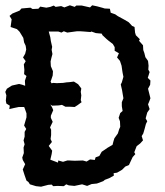

<svg xmlns="http://www.w3.org/2000/svg" viewBox="-61 -700 622 725"><path d="M-26 -288 -24 -301 -37 -309 -39 -320 -37 -340 -41 -353 -35 -365 -16 -377 11 -383 23 -380 34 -376 53 -384 73 -378 80 -383 94 -385 111 -384 124 -383 140 -387 153 -386 177 -387 190 -389 203 -390 218 -392 234 -382 246 -366 244 -353 246 -340 244 -322 247 -314 232 -303 221 -296 202 -297H186L173 -304L161 -302L136 -301L125 -308L116 -306L92 -305L85 -296L69 -301L39 -295L27 -296H10L-9 -292ZM94 5 75 3 52 -4 46 -13 39 -18 32 -38 25 -60 34 -80 25 -96 23 -105 29 -122 28 -143 32 -155 28 -170 32 -184V-202L38 -213L30 -226L39 -257V-272L33 -289L28 -302L30 -321L35 -329V-344L33 -368L34 -378L33 -395L39 -413L30 -420L31 -436L29 -457L36 -469L26 -483L34 -497L38 -513L36 -527L30 -540L27 -557L13 -580L3 -590L-21 -598L-17 -627L-25 -640L-14 -649L13 -660L20 -668L54 -671L62 -666L84 -667L91 -675L114 -671L129 -674L142 -679L149 -674L170 -677L182 -672L203 -680L221 -674L227 -679H248L279 -672L287 -680L306 -676L328 -670L334 -668L354 -667L357 -652L374 -646L384 -639L408 -626L425 -616L438 -602L447 -598L449 -577L452 -567L467 -552L464 -546L479 -529L480 -511L484 -500L488 -484L498 -470L500 -452L499 -437L504 -428L497 -406L507 -396L506 -380L498 -365L507 -329L503 -318L498 -306L504 -288L495 -275L489 -253L495 -242L490 -232L485 -213L480 -196L474 -186L479 -170L468 -158L455 -148L446 -125L450 -118L440 -107L432 -90L426 -77L412 -71L400 -59L381 -48L368 -46L369 -37L351 -27L335 -21L329 -16L305 -7L285 -5L268 2L249 -4L220 2L199 0L189 -4L180 3L156 2L140 3L134 -3L121 -2ZM158 -86 159 -94 177 -89 193 -94H201L221 -93L252 -94L266 -90L279 -98L297 -96L300 -106L314 -111L323 -127L335 -135L345 -142L364 -153L367 -165L371 -178L384 -196L389 -212L393 -221L392 -242L387 -255L393 -273L402 -281L399 -299V-314L405 -329L400 -359L395 -381L399 -389L405 -410L402 -425L401 -431L398 -452L392 -470L381 -483L388 -499L372 -508V-522L365 -534L348 -547L341 -553L326 -567L323 -573L301 -575L284 -581L281 -579L268 -580L256 -581L241 -582H230L215 -580L193 -577L180 -582L171 -577L159 -581H142H123L129 -559L131 -545L136 -523L134 -512L137 -496L133 -481L130 -468L131 -450L139 -431L138 -415L133 -400L130 -392L141 -372L133 -357L129 -345L138 -331L127 -309L136 -294L140 -284L131 -263V-255L138 -240L128 -219L132 -210V-190L130 -175L135 -164L123 -149L136 -131L134 -118L129 -97L145 -91Z"/></svg>

Font: Winky Rough
Style: Regular
Weight: 400
Designer: Simon Atzbach
Foundry: typofactur
Version: Version 1.206